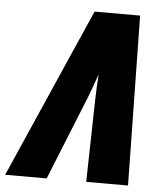

<svg xmlns="http://www.w3.org/2000/svg" viewBox="-110 -762 681 808"><g transform="rotate(5 230.5 -358.5)"><path d="M-58.1 0 256.8 -716.8H449.2L460.9 0H284.2L292 -355Q293 -376 293.9 -403.6Q294.9 -431.2 296.9 -455.1Q282.7 -414.6 274.7 -392.6Q266.6 -370.6 261.2 -356.9L117.2 0Z"/></g></svg>

Font: Open Sans Condensed ExtraBold
Style: Italic
Weight: 800
Width: 3
Italic angle: -12°
Designer: Monotype Design Team
Foundry: Monotype Imaging Inc.
Version: Version 3.003; ttfautohint (v1.8.4)